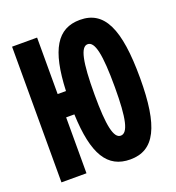

<svg xmlns="http://www.w3.org/2000/svg" viewBox="-130 -807 846 922"><g transform="rotate(-20 293.0 -346.5)"><path d="M380.4 9.8C504.4 9.8 557.1 -95.2 557.1 -341.8C557.1 -595.2 504.4 -703.1 380.4 -703.1C264.6 -703.1 209.5 -613.3 201.2 -404.8H158.7V-693.4H30.8V0H158.7V-285.6H200.7C208.5 -79.1 263.7 9.8 380.4 9.8ZM375.5 -113.3C339.8 -113.3 324.2 -181.6 324.2 -341.8C324.2 -509.3 339.8 -580.6 375.5 -580.6C412.6 -580.6 428.2 -509.3 428.2 -341.8C428.2 -181.6 412.6 -113.3 375.5 -113.3Z"/></g></svg>

Font: CaskaydiaCove Nerd Font
Style: Bold
Weight: 700
Designer: Aaron Bell
Foundry: Saja Typeworks
Version: Version 2111.1;Nerd Fonts 2.3.0